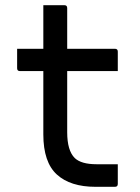

<svg xmlns="http://www.w3.org/2000/svg" viewBox="-20 -720 540 740"><path d="M434 -87V-11Q434 0 423 0H348Q251 0 199 -47.5Q147 -95 147 -202V-446H57Q46 -446 46 -457V-532H147V-700H228Q239 -700 239 -689V-532H423Q434 -532 434 -521V-446H239V-210Q239 -140 268 -111Q293 -87 352 -87Z"/></svg>

Font: Recursive Sn Lnr St
Style: Regular
Weight: 400
Version: Version 1.079;hotconv 1.0.112;makeotfexe 2.5.65598; ttfautoh